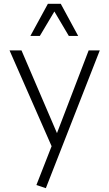

<svg xmlns="http://www.w3.org/2000/svg" viewBox="-20 -794 572 1012"><path d="M221.7 197.8 171.9 181.2 252 -23.4 30.3 -528.3H93.3L280.3 -92.3L447.3 -528.3H505.9ZM140.1 -604.5 232.4 -773.9H300.3L392.1 -604.5H342.8L266.6 -733.4L189.9 -604.5Z"/></svg>

Font: Comme ExtraLight
Style: Regular
Weight: 250
Version: Version 1.000;gftools[0.9.27]